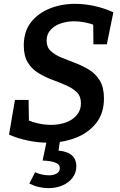

<svg xmlns="http://www.w3.org/2000/svg" viewBox="-20 -733 625 1001"><path d="M231 11Q181 11 128.5 0.5Q76 -10 27 -31L58 -212H129L131 -89L119 -110Q149 -96 181.5 -89Q214 -82 246 -82Q288 -82 323 -94.5Q358 -107 380 -132.5Q402 -158 402 -194Q402 -231 380.5 -252Q359 -273 325 -288Q291 -303 253 -317Q215 -331 180.5 -352Q146 -373 125 -407Q104 -441 104 -496Q104 -568 140.5 -615.5Q177 -663 238 -688Q299 -713 371 -713Q420 -713 471 -702Q522 -691 571 -669L537 -502H467L466 -613L481 -599Q454 -610 424.5 -616Q395 -622 367 -622Q329 -622 296 -610.5Q263 -599 243 -576.5Q223 -554 223 -521Q223 -487 244.5 -467Q266 -447 300 -433Q334 -419 372.5 -404.5Q411 -390 445 -369Q479 -348 500.5 -312.5Q522 -277 522 -220Q522 -143 482 -92Q442 -41 376 -15Q310 11 231 11ZM232 248Q208 248 182.5 242Q157 236 133 224L163 165Q199 181 236 181Q259 181 275.5 171.5Q292 162 292 144Q292 123 266.5 114Q241 105 202 104L224 0H293L285 52Q334 57 356 78Q378 99 378 133Q378 168 358 194Q338 220 305 234Q272 248 232 248Z"/></svg>

Font: Bitter Thin SemiBold
Style: Italic
Weight: 600
Italic angle: -9°
Version: Version 2.002